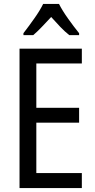

<svg xmlns="http://www.w3.org/2000/svg" viewBox="-20 -963 488 983"><path d="M399 0H80V-714H399V-638H166V-411H385V-335H166V-77H399ZM282 -943Q299 -909 329 -867Q359 -825 385 -793V-783H335Q312 -801 289 -825Q266 -849 242 -876Q217 -849 193.5 -824.5Q170 -800 150 -783H100V-793Q127 -828 156 -869Q185 -910 201 -943Z"/></svg>

Font: Noto Sans Lao Condensed
Style: Regular
Weight: 400
Width: 3
Designer: Monotype Design Team
Foundry: Monotype Imaging Inc.
Version: Version 2.003; ttfautohint (v1.8.4.7-5d5b)